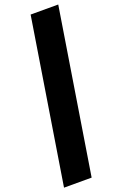

<svg xmlns="http://www.w3.org/2000/svg" viewBox="-232 -843 703 1104"><g transform="rotate(-20 119.5 -290.5)"><path d="M284 -791 124 210H-45L115 -791Z"/></g></svg>

Font: Georama Black
Style: Italic
Weight: 900
Italic angle: -9°
Designer: Jean-Baptiste Levee
Foundry: Production Type
Version: Version 1.000